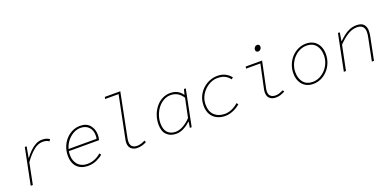

<svg xmlns="http://www.w3.org/2000/svg" viewBox="-6 -1546 4813 2383"><g transform="rotate(-20 2400.0 -355.0)"><path d="M116 0 212 -478H236L210 -334H214Q242 -373 277.5 -408.5Q313 -444 354.5 -467Q396 -490 442 -490Q474 -490 497.5 -483Q521 -476 540 -462L524 -438Q505 -452 485 -457Q465 -462 439 -462Q377 -462 316.5 -411Q256 -360 200 -280L144 0Z M872 12Q810 12 766 -12.5Q722 -37 699 -82.5Q676 -128 676 -190Q676 -255 697.5 -309.5Q719 -364 756.5 -404.5Q794 -445 842.5 -467.5Q891 -490 944 -490Q1028 -490 1072 -438Q1116 -386 1116 -309Q1116 -287 1112.5 -268.5Q1109 -250 1106 -242H700L706 -268H1108L1082 -262Q1085 -274 1086.5 -287Q1088 -300 1088 -312Q1088 -381 1048.5 -422.5Q1009 -464 940 -464Q896 -464 854 -443Q812 -422 778 -385Q744 -348 724 -298.5Q704 -249 704 -192Q704 -140 724 -99.5Q744 -59 782 -36.5Q820 -14 874 -14Q927 -14 973.5 -34.5Q1020 -55 1054 -86L1070 -64Q1039 -36 986.5 -12Q934 12 872 12Z M1524 12Q1476 12 1444 -14.5Q1412 -41 1412 -96Q1412 -107 1413.5 -118Q1415 -129 1418 -142L1530 -696H1352L1358 -722H1562L1448 -150Q1445 -137 1443.5 -124Q1442 -111 1442 -100Q1442 -55 1465 -34.5Q1488 -14 1528 -14Q1554 -14 1580 -21.5Q1606 -29 1634 -44L1645 -20Q1617 -5 1586.5 3.5Q1556 12 1524 12Z M2036 12Q1960 12 1913 -34Q1866 -80 1866 -170Q1866 -233 1886 -290.5Q1906 -348 1942 -393Q1978 -438 2027 -464Q2076 -490 2134 -490Q2188 -490 2229 -468Q2270 -446 2292 -410H2296L2314 -478H2338L2242 0H2218L2230 -78H2226Q2186 -39 2136.5 -13.5Q2087 12 2036 12ZM2038 -14Q2086 -14 2138 -42.5Q2190 -71 2238 -122L2290 -372Q2257 -422 2217 -443Q2177 -464 2132 -464Q2081 -464 2037.5 -439.5Q1994 -415 1962 -374Q1930 -333 1912 -281.5Q1894 -230 1894 -176Q1894 -94 1933 -54Q1972 -14 2038 -14Z M2686 12Q2623 12 2575 -12Q2527 -36 2499.5 -83Q2472 -130 2472 -200Q2472 -265 2496 -318Q2520 -371 2560.5 -409.5Q2601 -448 2652 -469Q2703 -490 2758 -490Q2820 -490 2864.5 -465.5Q2909 -441 2934 -406L2912 -388Q2884 -426 2845.5 -445Q2807 -464 2748 -464Q2703 -464 2659 -444Q2615 -424 2579 -388.5Q2543 -353 2521.5 -306.5Q2500 -260 2500 -206Q2500 -110 2552 -62Q2604 -14 2688 -14Q2735 -14 2782 -35Q2829 -56 2866 -90L2884 -70Q2845 -34 2791 -11Q2737 12 2686 12Z M3351 12Q3304 12 3273 -13.5Q3242 -39 3242 -94Q3242 -105 3243.5 -117Q3245 -129 3248 -142L3314 -452H3124L3130 -478H3346L3274 -134Q3272 -124 3271 -115Q3270 -106 3270 -98Q3270 -53 3294.5 -33.5Q3319 -14 3356 -14Q3383 -14 3408.5 -22.5Q3434 -31 3462 -44L3472 -22Q3442 -7 3414 2.5Q3386 12 3351 12ZM3342 -600Q3326 -600 3317 -609.5Q3308 -619 3308 -634Q3308 -647 3314.5 -658Q3321 -669 3331 -675.5Q3341 -682 3352 -682Q3369 -682 3377.5 -672.5Q3386 -663 3386 -648Q3386 -629 3372.5 -614.5Q3359 -600 3342 -600Z M3846 12Q3786 12 3743.5 -14.5Q3701 -41 3678.5 -87.5Q3656 -134 3656 -194Q3656 -256 3677.5 -309.5Q3699 -363 3736.5 -403.5Q3774 -444 3823.5 -467Q3873 -490 3928 -490Q3988 -490 4030.5 -463.5Q4073 -437 4095.5 -390.5Q4118 -344 4118 -284Q4118 -223 4096.5 -169Q4075 -115 4037.5 -74.5Q4000 -34 3951 -11Q3902 12 3846 12ZM3848 -14Q3896 -14 3939.5 -35Q3983 -56 4017 -92.5Q4051 -129 4070.5 -177Q4090 -225 4090 -278Q4090 -362 4047 -413Q4004 -464 3926 -464Q3878 -464 3834.5 -443Q3791 -422 3757 -385.5Q3723 -349 3703.5 -301Q3684 -253 3684 -200Q3684 -116 3727 -65Q3770 -14 3848 -14Z M4252 0 4348 -478H4372L4354 -368H4358Q4391 -400 4427 -428Q4463 -456 4504.5 -473Q4546 -490 4596 -490Q4662 -490 4690 -457Q4718 -424 4718 -374Q4718 -350 4715.5 -330.5Q4713 -311 4708 -290L4650 0H4622L4680 -288Q4685 -311 4687.5 -330Q4690 -349 4690 -370Q4690 -415 4665 -439.5Q4640 -464 4592 -464Q4529 -464 4468.5 -426.5Q4408 -389 4346 -324L4280 0Z"/></g></svg>

Font: SourceCodeVF
Style: Italic
Weight: 200
Italic angle: -11°
Monospace: yes
Designer: Paul D. Hunt, Teo Tuominen
Foundry: Adobe
Version: Version 1.026;hotconv 1.1.0;makeotfexe 2.6.0